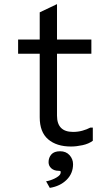

<svg xmlns="http://www.w3.org/2000/svg" viewBox="-20 -718 540 933"><path d="M431 -98V-34Q411 -19 381 -12.5Q351 -6 325 -6Q255 -6 214 -41Q173 -76 173 -148V-457H68V-526H173V-658L257 -698V-526H424V-457H257V-156Q257 -77 335 -77Q359 -77 380.5 -83Q402 -89 419 -98ZM216 70Q216 48 229.5 32.5Q243 17 272 17Q301 17 318 36Q335 55 335 80Q335 125 303.5 156Q272 187 222 195L204 163Q212 162 223 158.5Q234 155 244.5 150Q255 145 263.5 138.5Q272 132 274 125Q276 117 274.5 114.5Q273 112 265 112Q243 112 229.5 100Q216 88 216 70Z"/></svg>

Font: D2Coding ligature
Style: Regular
Weight: 400
Monospace: yes
Designer: Yong-Rak Park; Jeong-Hwan Yoon; Sang-Min Lee;
Foundry: NHN Corporation
Version: Version 1.3.2; Build 20180524